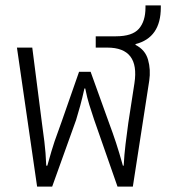

<svg xmlns="http://www.w3.org/2000/svg" viewBox="-20 -694 631 714"><path d="M118 0H174L263 -248Q271 -274 278.5 -301.5Q286 -329 294 -365H297Q304 -330 312 -304.5Q320 -279 330 -249L417 0H474L535 -394Q541 -435 530.5 -472Q520 -509 484 -527V-530Q578 -554 578 -666V-674H521V-666Q521 -615 496.5 -587Q472 -559 411 -559H336V-517H379Q500 -517 480 -385L457 -236Q452 -200 447 -159Q442 -118 440 -78H437Q423 -128 411.5 -163Q400 -198 384 -241L317 -427H274L209 -241Q193 -198 183 -168.5Q173 -139 156 -78H152Q150 -128 145 -167.5Q140 -207 136 -236L100 -517H43Z"/></svg>

Font: Noto Sans Thai UI SemiCondensed Light
Style: Regular
Weight: 300
Width: 4
Designer: Monotype Design Team
Foundry: Monotype Imaging Inc.
Version: Version 1.901